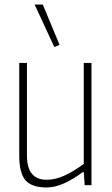

<svg xmlns="http://www.w3.org/2000/svg" viewBox="-20 -818 493 848"><path d="M186 10Q120 10 92.5 -22Q65 -54 65 -131V-540H99V-131Q99 -24 186 -24Q223 -24 262.5 -41.5Q302 -59 350 -94V-540H384V0H354L350 -58H346Q298 -23 259 -6.5Q220 10 186 10ZM220 -610 133 -798H169L243 -620Z"/></svg>

Font: Encode Sans Compressed
Style: Thin
Weight: 100
Designer: Pablo Impallari, Andres Torresi
Foundry: Pablo Impallari, Andres Torresi
Version: Version 1.000; ttfautohint (v1.00) -l 8 -r 50 -G 200 -x 14 -